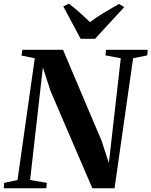

<svg xmlns="http://www.w3.org/2000/svg" viewBox="-35 -1010 812 1030"><path d="M-15 0 -12.5 -29 59 -44.5 151.5 -697.5 80.5 -712 85 -743H303L510 -254.5L549 -135.5L613 -697.5L530.5 -713L534 -743H757.5L755 -713L679 -697.5L579.5 0H460.5L236 -522L195 -648.5L126.5 -44.5L216.5 -29L213 0ZM397.5 -802 304.5 -975.5 335 -990.5Q365 -967 393.5 -941.8Q422 -916.5 447.5 -891Q482.5 -917.5 523 -942Q563.5 -966.5 603.5 -989L631.5 -972L475 -802Z"/></svg>

Font: Merriweather 96pt
Style: Bold Italic
Weight: 700
Italic angle: -7.8°
Version: Version 2.101